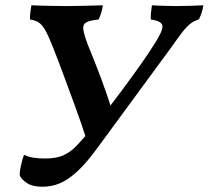

<svg xmlns="http://www.w3.org/2000/svg" viewBox="-20 -699 791 728"><path d="M141 9Q104 9 83.5 -4Q63 -17 55 -33Q54 -47 59.5 -71.5Q65 -96 71 -112Q88 -104 107.5 -101Q127 -98 151 -98Q193 -98 220 -110Q247 -122 271.5 -147.5Q296 -173 328 -213L312 -158Q290 -227 266 -292.5Q242 -358 220.5 -416Q199 -474 182 -517Q165 -560 153 -582Q141 -604 128 -613Q115 -622 94 -625Q93 -637 95 -651.5Q97 -666 99 -679Q113 -678 137.5 -677.5Q162 -677 188 -676.5Q214 -676 233 -676Q263 -676 299.5 -677Q336 -678 370 -679Q368 -664 363.5 -650Q359 -636 354 -625Q321 -622 307 -614Q293 -606 296 -586.5Q299 -567 312 -532Q329 -490 341.5 -458.5Q354 -427 364.5 -398.5Q375 -370 385.5 -339.5Q396 -309 408 -268L372 -265Q404 -305 440.5 -354Q477 -403 511 -451Q545 -499 566 -533Q596 -579 596 -599Q596 -619 552 -625Q551 -636 552.5 -650.5Q554 -665 556 -679Q570 -678 585.5 -677.5Q601 -677 618 -676.5Q635 -676 650 -676Q674 -676 702.5 -677Q731 -678 751 -679Q749 -664 744.5 -650.5Q740 -637 734 -625Q714 -620 697.5 -605.5Q681 -591 663.5 -567Q646 -543 621 -508L350 -139Q308 -81 273 -49Q238 -17 207 -4Q176 9 141 9Z"/></svg>

Font: Vollkorn SemiBold
Style: Italic
Weight: 600
Italic angle: -11°
Designer: Friedrich Althausen
Foundry: Friedrich Althausen
Version: Version 5.000